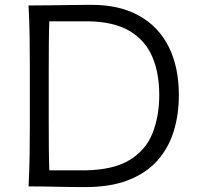

<svg xmlns="http://www.w3.org/2000/svg" viewBox="-20 -766 809 789"><path d="M182.6 -66Q181 -112.9 180.7 -159.1Q180.3 -205.4 180.3 -259.9V-482.4Q180.3 -537.6 180.7 -584.4Q181 -631.2 182.6 -678.4H343.4Q447.6 -676.8 511.5 -639.3Q575.4 -601.9 604.9 -534.8Q634.4 -467.7 634.4 -376.2Q634.4 -287.6 606.7 -218.3Q579 -149 512.8 -108.6Q446.6 -68.1 331.3 -66ZM97.3 0Q158.2 0 210.8 1.4Q263.4 2.8 330.5 2.8Q435.6 2.8 509.1 -26.5Q582.7 -55.8 628 -107.5Q673.3 -159.2 694.2 -227.7Q715 -296.2 715 -375Q715 -490.5 673.3 -573.7Q631.6 -656.9 551.4 -701.5Q471.3 -746.1 356.2 -746.1Q312.9 -746.1 271.8 -745.4Q230.7 -744.8 188.2 -744.2Q145.8 -743.5 97.3 -743.5Q100.6 -680.9 101.6 -623Q102.6 -565 102.6 -495.5V-246.5Q102.6 -177.8 101.6 -120.1Q100.6 -62.4 97.3 0Z"/></svg>

Font: Pinar-VF
Style: Regular
Weight: 300
Designer: Amin Abedi
Version: Version 3.0